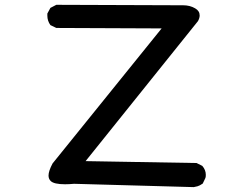

<svg xmlns="http://www.w3.org/2000/svg" viewBox="-20 -764 1040 794"><path d="M831.1 -41Q831.1 -30.3 829.1 -27.3L818.4 -4.9Q805.7 3.9 796.9 6.3Q788.1 8.8 781.2 9.8L286.1 -3.9Q265.6 -2 249 -2Q203.1 -2 189.5 -15.6Q180.7 -24.4 180.7 -38.1Q180.7 -56.6 197.3 -87.9L648.4 -646.5L212.9 -648.4L188.5 -660.2Q175.8 -677.7 175.8 -699.2Q175.8 -702.1 175.8 -708L188.5 -731.4L212.9 -744.1L729.5 -742.2Q733.4 -742.2 737.3 -742.2Q765.6 -742.2 787.1 -729.5Q805.7 -718.8 805.7 -700.2Q805.7 -689.5 798.8 -676.8L334 -97.7L793 -89.8L816.4 -78.1Q831.1 -61.5 831.1 -41Z"/></svg>

Font: JasonHandwriting2
Style: SemiBold
Weight: 600
Version: Version 1.04.7